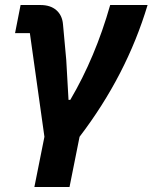

<svg xmlns="http://www.w3.org/2000/svg" viewBox="-20 -545 608 765"><path d="M117 200 157 0 99 -413H40L62 -525H141Q181 -525 204.5 -504.5Q228 -484 231 -448L244 -306L253 -147H260Q360 -317 419 -525H568Q484 -245 297 0L257 200Z"/></svg>

Font: Aneliza
Style: Bold Italic
Weight: 700
Italic angle: -11.31°
Designer: Mike Abbink, Paul van der Laan, Pieter van Rosmalen
Foundry: Bold Monday
Version: Version 3.0